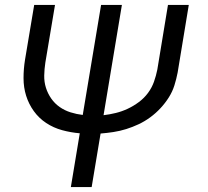

<svg xmlns="http://www.w3.org/2000/svg" viewBox="-20 -540 840 775"><path d="M266 215 302 -2Q266 -5 231 -14.5Q196 -24 166.5 -43.5Q137 -63 116.5 -91.5Q96 -120 85.5 -153.5Q75 -187 75 -224.5Q75 -262 81 -299L118 -520H202L163 -287Q159 -261 158.5 -235Q158 -209 165.5 -185.5Q173 -162 187 -142Q201 -122 221 -108Q241 -94 265 -86.5Q289 -79 314 -76L388 -520H472L398 -75Q423 -78 447.5 -84Q472 -90 495.5 -101Q519 -112 540.5 -128Q562 -144 577.5 -165Q593 -186 601.5 -210Q610 -234 615 -259L658 -520H742L697 -247Q692 -221 684 -195.5Q676 -170 661.5 -147Q647 -124 628 -103.5Q609 -83 586.5 -66.5Q564 -50 539.5 -38.5Q515 -27 489.5 -19Q464 -11 437.5 -7Q411 -3 386 -1L350 215Z"/></svg>

Font: Iosevka Aile Oblique
Style: Regular
Weight: 400
Italic angle: -9°
Designer: Belleve Invis
Foundry: Belleve Invis
Version: Version 31.1.0; ttfautohint (v1.8.4)